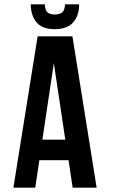

<svg xmlns="http://www.w3.org/2000/svg" viewBox="-20 -868 522 888"><path d="M427 0H316L297 -127H162L143 0H42L154 -700H315ZM176 -222H282L229 -576ZM346 -848Q346 -795 318 -764Q290 -733 233 -733Q176 -733 149.5 -764Q123 -795 122 -848H187Q189 -819 200.5 -810Q212 -801 233 -801Q255 -801 267 -810Q279 -819 281 -848Z"/></svg>

Font: Bebas Neue Bold
Style: Regular
Weight: 700
Designer: Ryoichi Tsunekawa & LGV (GE)
Foundry: Free Software Foundation, Inc.
Version: Version 1.003 August 13, 2016